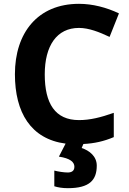

<svg xmlns="http://www.w3.org/2000/svg" viewBox="-20 -837 677 1004"><path d="M486 29C486 -20 447 -50 407 -63L416 -84C474 -87 523 -98 575 -120V-247C507 -223 451 -209 393 -209C268 -209 214 -296 214 -448C214 -598 277 -691 393 -691C445 -691 500 -669 553 -644L602 -767C537 -798 464 -817 393 -817C177 -817 58 -665 58 -449C58 -249 141 -110 323 -86L288 -18C348 -9 369 11 369 35C369 58 353 65 334 65C314 65 283 60 264 55V137C283 143 306 147 335 147C449 147 486 104 486 29Z"/></svg>

Font: Noto Sans Kannada UI
Style: Bold
Weight: 700
Designer: Jelle Bosma - Monotype Design Team
Foundry: Monotype Imaging Inc.
Version: Version 2.005